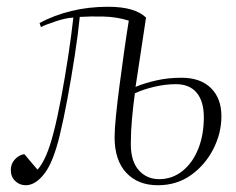

<svg xmlns="http://www.w3.org/2000/svg" viewBox="-20 -534 697 568"><path d="M97 -466Q140 -489 191 -501.5Q242 -514 300 -514Q379 -514 412 -482L381 -277Q407 -288 442 -296Q477 -304 517 -304Q573 -304 604 -273.5Q635 -243 635 -190Q635 -140 611 -93Q587 -46 545 -16Q503 14 447 14Q388 14 353.5 -23Q319 -60 319 -128Q319 -151 323 -191Q327 -231 333.5 -280.5Q340 -330 347 -380Q354 -430 361 -473Q326 -484 287 -485Q248 -486 216 -484Q211 -433 201 -368.5Q191 -304 179.5 -242Q168 -180 157 -135Q138 -55 111.5 -20.5Q85 14 56 14Q38 14 25 1.5Q12 -11 12 -31Q12 -50 24.5 -63Q37 -76 52 -78L91 -32Q118 -62 138 -140Q150 -186 161 -245Q172 -304 181.5 -366Q191 -428 197 -482Q175 -481 145 -471Q115 -461 101 -454ZM379 -258Q374 -221 370.5 -183Q367 -145 367 -108Q367 -57 390.5 -30.5Q414 -4 451 -4Q489 -4 519 -27.5Q549 -51 566 -92.5Q583 -134 583 -187Q583 -234 562 -259.5Q541 -285 500 -285Q470 -285 437.5 -277.5Q405 -270 379 -258Z"/></svg>

Font: Literata 72pt ExtraLight
Style: Italic
Weight: 200
Italic angle: -2°
Designer: Latin by Veronika Burian and Jose Scaglione. Greek by Irene Vlachou. Cyrillic by Vera Evstafieva
Foundry: TypeTogether
Version: Version 3.002